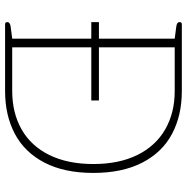

<svg xmlns="http://www.w3.org/2000/svg" viewBox="-10 -725 735 755"><g transform="rotate(90 357.5 -347.5)"><path d="M67 -9Q67 -20 86 -22L132 -28V-339H67V-369H132V-667L86 -673Q67 -675 67 -686Q67 -695 75 -695H338Q434 -695 506.5 -656.5Q579 -618 619.5 -539.5Q660 -461 660 -347Q660 -233 619.5 -155Q579 -77 506.5 -38.5Q434 0 338 0H75Q67 0 67 -9ZM338 -28Q424 -28 489 -65Q554 -102 589.5 -174Q625 -246 625 -347Q625 -448 589.5 -520Q554 -592 489 -629.5Q424 -667 338 -667H166V-369H375V-339H166V-28Z"/></g></svg>

Font: Maitree ExtraLight
Style: Regular
Weight: 275
Designer: CadsonDemak Team
Foundry: CadsonDemak
Version: Version 1.003